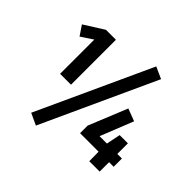

<svg xmlns="http://www.w3.org/2000/svg" viewBox="-197 -971 1269 1269"><g transform="rotate(45 438.0 -336.5)"><path d="M268 -272H166V-592L83 -537L37 -605L175 -692H268ZM663 -719 295 83 213 45 581 -756ZM851 -88H808V0H711L710 -88H537V-159L647 -429L734 -396L642 -165H711L731 -264H808V-165H851Z"/></g></svg>

Font: Fira Sans Condensed SemiBold
Style: Regular
Weight: 600
Width: 3
Designer: bBox Type GmbH & Carrois Corporate GbR & Edenspiekermann AG
Foundry: bBox Type GmbH & Carrois Corporate GbR & Edenspiekermann AG
Version: Version 4.301